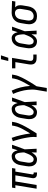

<svg xmlns="http://www.w3.org/2000/svg" viewBox="1507 -2302 1010 4064"><g transform="rotate(-90 2012.0 -270.0)"><path d="M366 8Q345 8 325 2.5Q305 -3 292 -17Q279 -31 274.5 -51Q270 -71 274 -93L333 -450H203L129 0H50L124 -450H61L73 -520H487L475 -450H412L353 -93Q352 -86 352.5 -80Q353 -74 357 -70Q361 -66 366.5 -64Q372 -62 378 -62H393V8Z M673 8Q646 8 620 1Q594 -6 574.5 -22.5Q555 -39 543 -62Q531 -85 526 -111Q521 -137 522 -164.5Q523 -192 528 -219L548 -339Q552 -363 559 -386.5Q566 -410 578 -431.5Q590 -453 607.5 -472Q625 -491 646.5 -504Q668 -517 692.5 -522.5Q717 -528 740 -528Q766 -528 787.5 -517Q809 -506 824 -487.5Q839 -469 848 -446.5Q857 -424 863 -401L864 -404Q873 -433 882.5 -462Q892 -491 901 -520H980Q956 -453 932.5 -386Q909 -319 883 -252Q887 -189 889.5 -126Q892 -63 896 0H817Q817 -27 817.5 -54Q818 -81 819 -108Q806 -87 792 -66.5Q778 -46 760 -29.5Q742 -13 719 -2.5Q696 8 673 8ZM674 -62Q694 -62 713 -76Q732 -90 745 -107.5Q758 -125 768.5 -144.5Q779 -164 787 -184Q795 -204 803 -224Q811 -244 818 -264Q818 -284 816.5 -303.5Q815 -323 812.5 -342Q810 -361 807 -379.5Q804 -398 796 -415Q788 -432 774.5 -445Q761 -458 741 -458Q726 -458 710 -453.5Q694 -449 681 -439Q668 -429 658 -415.5Q648 -402 641.5 -387.5Q635 -373 631 -358Q627 -343 625 -328L605 -208Q602 -192 600.5 -175.5Q599 -159 600.5 -143.5Q602 -128 606.5 -113Q611 -98 620 -86Q629 -74 643.5 -68Q658 -62 674 -62Z M1142 0Q1147 -33 1146 -66Q1145 -99 1141.5 -131.5Q1138 -164 1132.5 -195.5Q1127 -227 1121 -258.5Q1115 -290 1107.5 -321Q1100 -352 1091.5 -383Q1083 -414 1074 -444Q1065 -474 1054 -503L1126 -528Q1144 -481 1157.5 -433Q1171 -385 1182.5 -336Q1194 -287 1203.5 -237Q1213 -187 1218 -136Q1236 -162 1251.5 -189Q1267 -216 1282.5 -243Q1298 -270 1313 -297.5Q1328 -325 1340.5 -353Q1353 -381 1363 -410Q1373 -439 1378 -468L1387 -520H1466L1457 -468Q1450 -427 1434 -386Q1418 -345 1399 -305.5Q1380 -266 1358.5 -227.5Q1337 -189 1314 -151Q1291 -113 1268 -75Q1245 -37 1220 0Z M1673 8Q1646 8 1620 1Q1594 -6 1574.5 -22.5Q1555 -39 1543 -62Q1531 -85 1526 -111Q1521 -137 1522 -164.5Q1523 -192 1528 -219L1548 -339Q1552 -363 1559 -386.5Q1566 -410 1578 -431.5Q1590 -453 1607.5 -472Q1625 -491 1646.5 -504Q1668 -517 1692.5 -522.5Q1717 -528 1740 -528Q1766 -528 1787.5 -517Q1809 -506 1824 -487.5Q1839 -469 1848 -446.5Q1857 -424 1863 -401L1864 -404Q1873 -433 1882.5 -462Q1892 -491 1901 -520H1980Q1956 -453 1932.5 -386Q1909 -319 1883 -252Q1887 -189 1889.5 -126Q1892 -63 1896 0H1817Q1817 -27 1817.5 -54Q1818 -81 1819 -108Q1806 -87 1792 -66.5Q1778 -46 1760 -29.5Q1742 -13 1719 -2.5Q1696 8 1673 8ZM1674 -62Q1694 -62 1713 -76Q1732 -90 1745 -107.5Q1758 -125 1768.5 -144.5Q1779 -164 1787 -184Q1795 -204 1803 -224Q1811 -244 1818 -264Q1818 -284 1816.5 -303.5Q1815 -323 1812.5 -342Q1810 -361 1807 -379.5Q1804 -398 1796 -415Q1788 -432 1774.5 -445Q1761 -458 1741 -458Q1726 -458 1710 -453.5Q1694 -449 1681 -439Q1668 -429 1658 -415.5Q1648 -402 1641.5 -387.5Q1635 -373 1631 -358Q1627 -343 1625 -328L1605 -208Q1602 -192 1600.5 -175.5Q1599 -159 1600.5 -143.5Q1602 -128 1606.5 -113Q1611 -98 1620 -86Q1629 -74 1643.5 -68Q1658 -62 1674 -62Z M2104 215 2142 -11Q2149 -55 2148.5 -97.5Q2148 -140 2143.5 -182Q2139 -224 2131 -264.5Q2123 -305 2111.5 -345Q2100 -385 2086.5 -423.5Q2073 -462 2056 -498L2126 -528Q2148 -483 2164.5 -436Q2181 -389 2193.5 -340Q2206 -291 2214 -240.5Q2222 -190 2225 -138Q2241 -164 2256.5 -190.5Q2272 -217 2287 -244.5Q2302 -272 2316 -299Q2330 -326 2342 -354Q2354 -382 2363.5 -410.5Q2373 -439 2378 -468L2387 -520H2466L2457 -468Q2450 -426 2434 -385.5Q2418 -345 2398.5 -305.5Q2379 -266 2357.5 -227.5Q2336 -189 2313 -150.5Q2290 -112 2266.5 -74.5Q2243 -37 2218 0L2182 215Z M2753 -600 2790 -755H2873L2821 -600ZM2815 0Q2794 0 2773 -3.5Q2752 -7 2734 -16.5Q2716 -26 2703 -41.5Q2690 -57 2684 -76.5Q2678 -96 2678 -117.5Q2678 -139 2681 -160L2729 -450H2598V-520H2819L2757 -149Q2755 -134 2756 -119Q2757 -104 2765 -92.5Q2773 -81 2786.5 -75.5Q2800 -70 2815 -70H2889V0Z M3173 8Q3146 8 3120 1Q3094 -6 3074.5 -22.5Q3055 -39 3043 -62Q3031 -85 3026 -111Q3021 -137 3022 -164.5Q3023 -192 3028 -219L3048 -339Q3052 -363 3059 -386.5Q3066 -410 3078 -431.5Q3090 -453 3107.5 -472Q3125 -491 3146.5 -504Q3168 -517 3192.5 -522.5Q3217 -528 3240 -528Q3266 -528 3287.5 -517Q3309 -506 3324 -487.5Q3339 -469 3348 -446.5Q3357 -424 3363 -401L3364 -404Q3373 -433 3382.5 -462Q3392 -491 3401 -520H3480Q3456 -453 3432.5 -386Q3409 -319 3383 -252Q3387 -189 3389.5 -126Q3392 -63 3396 0H3317Q3317 -27 3317.5 -54Q3318 -81 3319 -108Q3306 -87 3292 -66.5Q3278 -46 3260 -29.5Q3242 -13 3219 -2.5Q3196 8 3173 8ZM3174 -62Q3194 -62 3213 -76Q3232 -90 3245 -107.5Q3258 -125 3268.5 -144.5Q3279 -164 3287 -184Q3295 -204 3303 -224Q3311 -244 3318 -264Q3318 -284 3316.5 -303.5Q3315 -323 3312.5 -342Q3310 -361 3307 -379.5Q3304 -398 3296 -415Q3288 -432 3274.5 -445Q3261 -458 3241 -458Q3226 -458 3210 -453.5Q3194 -449 3181 -439Q3168 -429 3158 -415.5Q3148 -402 3141.5 -387.5Q3135 -373 3131 -358Q3127 -343 3125 -328L3105 -208Q3102 -192 3100.5 -175.5Q3099 -159 3100.5 -143.5Q3102 -128 3106.5 -113Q3111 -98 3120 -86Q3129 -74 3143.5 -68Q3158 -62 3174 -62Z M3702 8Q3673 8 3645.5 2Q3618 -4 3595.5 -19Q3573 -34 3558.5 -56.5Q3544 -79 3537 -106Q3530 -133 3530.5 -161.5Q3531 -190 3536 -219L3556 -339Q3560 -364 3568 -388Q3576 -412 3590.5 -434Q3605 -456 3625 -474Q3645 -492 3668.5 -504Q3692 -516 3717 -522Q3742 -528 3766 -528H3781L4024 -520L4012 -450L3889 -454Q3904 -441 3914.5 -423.5Q3925 -406 3929.5 -386Q3934 -366 3933.5 -344Q3933 -322 3930 -301L3910 -181Q3906 -156 3898 -132Q3890 -108 3876.5 -85.5Q3863 -63 3843.5 -44.5Q3824 -26 3800.5 -13.5Q3777 -1 3752 3.5Q3727 8 3702 8ZM3703 -62Q3727 -62 3751.5 -72Q3776 -82 3793.5 -101Q3811 -120 3820 -144Q3829 -168 3832 -192L3852 -312Q3855 -328 3856 -344.5Q3857 -361 3855.5 -377Q3854 -393 3848.5 -407.5Q3843 -422 3833 -433Q3823 -444 3808.5 -450.5Q3794 -457 3779 -458H3762Q3738 -458 3714 -447.5Q3690 -437 3672.5 -418Q3655 -399 3646 -375.5Q3637 -352 3633 -328L3613 -208Q3610 -190 3609 -172.5Q3608 -155 3611 -138.5Q3614 -122 3621 -107Q3628 -92 3640 -81.5Q3652 -71 3669 -66.5Q3686 -62 3703 -62Z"/></g></svg>

Font: Iosevka Algr
Style: Italic
Weight: 400
Italic angle: -9°
Monospace: yes
Designer: Belleve Invis
Foundry: Belleve Invis
Version: Version 26.0.2; ttfautohint (v1.8.3)